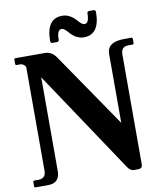

<svg xmlns="http://www.w3.org/2000/svg" viewBox="-98 -1005 908 1083"><g transform="rotate(-10 356.0 -463.5)"><path d="M487.8 -927.2H512.2Q524.4 -927.2 524.4 -915Q524.4 -786.1 433.1 -786.1Q388.7 -786.1 352.1 -829.1Q330.6 -854.5 316.4 -854.5Q290 -854.5 290 -798.3Q290 -786.1 277.8 -786.1H253.4Q241.2 -786.1 241.2 -798.3Q241.2 -927.2 332.5 -927.2Q377 -927.2 413.6 -884.3Q435.1 -858.9 449.2 -858.9Q475.6 -858.9 475.6 -915Q475.6 -927.2 487.8 -927.2ZM87.9 0H17.1Q9.8 0 9.8 -7.3V-31.7Q9.8 -39.1 17.1 -39.1H39.1Q83 -39.1 83 -83V-678.7Q69.8 -698.2 53.7 -698.2H31.7Q24.4 -698.2 24.4 -705.6V-730Q24.4 -737.3 31.7 -737.3H199.7Q239.3 -737.3 264.6 -700.2L556.2 -274.4V-668.9Q556.2 -737.3 653.8 -737.3H695.3Q702.6 -737.3 702.6 -730V-705.6Q702.6 -698.2 695.3 -698.2H673.3Q629.4 -698.2 629.4 -654.3V-24.4Q629.4 0 605 0H579.6Q560.5 0 544.4 -23.9L156.2 -605.5V-68.4Q156.2 0 87.9 0Z"/></g></svg>

Font: Simply Serif
Style: Bold
Weight: 700
Designer: Wojciech Kalinowski "wmk69" (wmk69@o2.pl)
Foundry: Wojciech Kalinowski "wmk69" (wmk69@o2.pl)
Version: Version 1.0.0; 2022-02-18